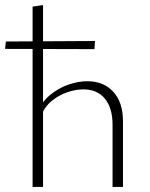

<svg xmlns="http://www.w3.org/2000/svg" viewBox="-39 -734 589 754"><path d="M403 0V-244Q403 -310 373 -346.5Q343 -383 288 -383Q259 -383 226 -372Q193 -361 164.5 -338Q136 -315 121 -276L104 -286Q123 -332 156.5 -360Q190 -388 229 -401.5Q268 -415 304 -415Q368 -415 406 -373.5Q444 -332 444 -257V0ZM89 0V-708L130 -714V0ZM332 -541 -19 -542 -16 -571 334 -573Z"/></svg>

Font: Ysabeau Infant ExtraLight
Style: Regular
Weight: 250
Designer: Christian Thalmann (Catharsis Fonts)
Version: Version 2.001;gftools[0.9.30]; featfreeze: ss01,ss02,lnum